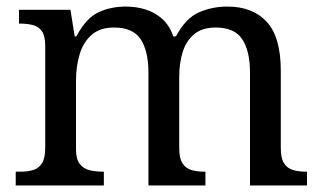

<svg xmlns="http://www.w3.org/2000/svg" viewBox="-20 -566 985 586"><path d="M28 0V-42H41Q64 -42 81 -47Q98 -52 108 -67.5Q118 -83 118 -114V-426Q118 -456 108 -470.5Q98 -485 80.5 -489.5Q63 -494 41 -494H38V-536H195L208 -455H213Q243 -511 280.5 -528.5Q318 -546 364 -546Q396 -546 424.5 -537Q453 -528 475 -508.5Q497 -489 509 -455H517Q547 -511 587.5 -528.5Q628 -546 674 -546Q751 -546 794 -499.5Q837 -453 837 -350V-114Q837 -83 847 -67.5Q857 -52 874.5 -47Q892 -42 914 -42H917V0H743V-345Q743 -410 719.5 -446Q696 -482 638 -482Q597 -482 572.5 -461.5Q548 -441 537.5 -407Q527 -373 527 -333V-114Q527 -83 537 -67.5Q547 -52 564.5 -47Q582 -42 604 -42H607V0H433V-345Q433 -410 409.5 -446Q386 -482 328 -482Q285 -482 259.5 -459.5Q234 -437 223 -400Q212 -363 212 -320V-109Q212 -80 223.5 -65.5Q235 -51 253.5 -46.5Q272 -42 294 -42H297V0Z"/></svg>

Font: Noto Serif Ethiopic
Style: Regular
Weight: 400
Designer: Monotype Design Team
Foundry: Monotype Imaging Inc.
Version: Version 2.102